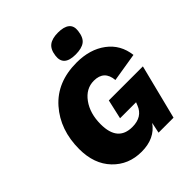

<svg xmlns="http://www.w3.org/2000/svg" viewBox="-239 -1035 1196 1196"><g transform="rotate(-45 359.0 -437.0)"><path d="M452 -709Q347 -709 358 -793Q364 -842 391.5 -863Q419 -884 471 -884Q522 -884 547 -864Q572 -844 567 -803Q561 -750 533.5 -729.5Q506 -709 452 -709ZM367 -233 396 -361H696L605 0H473L488 -71Q431 10 315 10Q200 10 125.5 -68Q51 -146 51 -277Q51 -446 149.5 -558Q248 -670 421 -670Q538 -670 615.5 -612Q693 -554 705 -453L515 -422Q507 -514 417 -514Q347 -514 301 -450.5Q255 -387 255 -292Q255 -140 383 -140Q472 -140 500 -213L508 -233Z"/></g></svg>

Font: Elaine Sans ExtraBold
Style: Italic
Weight: 800
Italic angle: -13°
Designer: Wei Huang
Foundry: Wei Huang
Version: Version 2.001;December 24, 2019;FontCreator 12.0.0.2547 64-b